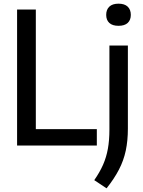

<svg xmlns="http://www.w3.org/2000/svg" viewBox="-20 -792 781 1045"><path d="M73 0V-740H175V-89H507V0ZM560 233 493 188.5Q523 145.5 541 104.5Q559 63.5 567.2 17.5Q575.5 -28.5 575.5 -86V-544H676V-91.5Q676 -26.5 664.5 27.8Q653 82 627.2 131.5Q601.5 181 560 233ZM625 -651.5Q592 -651.5 575 -667.2Q558 -683 558 -711Q558 -739.5 575 -755.8Q592 -772 625 -772Q658 -772 675 -755.8Q692 -739.5 692 -711Q692 -683 675 -667.2Q658 -651.5 625 -651.5Z"/></svg>

Font: Encode Sans SmCnd Md
Style: Regular
Weight: 500
Width: 4
Designer: Multiple Designers
Foundry: Impallari Type
Version: Version 3.002; ttfautohint (v1.8.3) -l 8 -r 50 -G 200 -x 14 